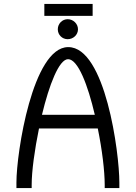

<svg xmlns="http://www.w3.org/2000/svg" viewBox="-20 -950 686 970"><path d="M459 -370H192C228 -520 278 -651 324 -651C374 -651 424 -520 459 -370ZM177 -301H474C496 -194 509 -85 509 -16V0H583V-28C583 -179 512 -712 325 -712H324C145 -711 63 -179 63 -28V0H140V-16C140 -85 155 -194 177 -301ZM322 -853C294 -853 272 -830 272 -802C272 -774 294 -752 322 -752C350 -752 374 -774 374 -802C374 -830 350 -853 322 -853ZM204 -930V-870H448V-930Z"/></svg>

Font: Mint Spirit
Style: Regular
Weight: 400
Designer: HARENDAL Hirwen
Foundry: Arkandis Digital Foundry.
Version: Version 1.004;FFEdit